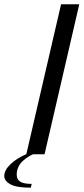

<svg xmlns="http://www.w3.org/2000/svg" viewBox="-78 -720 390 896"><path d="M292 -700.2 129.9 0H76.2Q64.9 4.9 54.4 11.5Q43.9 18.1 30.3 29.5Q16.6 41 8.3 58.1Q0 75.2 0 95.2Q0 116.7 15.9 127.4Q31.7 138.2 69.8 138.2L65.9 155.8Q-2 155.8 -30 139.9Q-58.1 124 -58.1 101.1Q-58.1 73.7 -28.3 45.7Q1.5 17.6 44.9 -0.5L207 -700.2Z"/></svg>

Font: Pfennig
Style: Italic
Weight: 500
Italic angle: -13°
Version: Version 20120410 ; ttfautohint (v0.8)